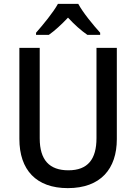

<svg xmlns="http://www.w3.org/2000/svg" viewBox="-20 -961 703 991"><path d="M384 -941H279C255 -897 202 -833 166 -792V-781H232C262 -802 297 -834 331 -870C364 -834 399 -803 431 -781H497V-792C461 -832 408 -896 384 -941ZM583 -243V-714H478V-248C478 -140 434 -82 333 -82C235 -82 185 -135 185 -247V-714H80V-244C80 -84 167 10 330 10C500 10 583 -90 583 -243Z"/></svg>

Font: Noto Sans Arabic SemCond Med
Style: Regular
Weight: 500
Width: 4
Designer: Monotype Design Team, Nadine Chahine, Nizar Qandah and Khaled Hosny
Foundry: Monotype Imaging Inc.
Version: Version 2.012